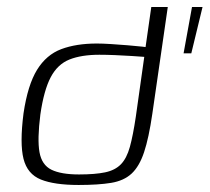

<svg xmlns="http://www.w3.org/2000/svg" viewBox="-20 -525 597 547"><path d="M204 2Q135 2 96.5 -13.5Q58 -29 47 -72.5Q36 -116 47 -202Q59 -283 85.5 -326Q112 -369 154.5 -385Q197 -401 256 -401Q272 -401 296 -399.5Q320 -398 344 -396Q368 -394 386.5 -392Q405 -390 410 -388L393 -379L411 -505H458L414 -201Q404 -132 390.5 -91.5Q377 -51 355 -30.5Q333 -10 296.5 -4Q260 2 204 2ZM205 -28Q251 -28 279.5 -34Q308 -40 324.5 -57Q341 -74 350 -106.5Q359 -139 367 -193L391 -363Q378 -364 355 -365.5Q332 -367 307.5 -368Q283 -369 263 -369Q212 -369 178 -355.5Q144 -342 124.5 -305Q105 -268 95 -199Q86 -128 92.5 -91.5Q99 -55 126.5 -41.5Q154 -28 205 -28ZM503 -373 527 -505H557L525 -373Z"/></svg>

Font: Genos Thin Light
Style: Italic
Weight: 300
Italic angle: -8°
Version: Version 1.010